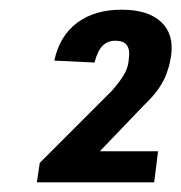

<svg xmlns="http://www.w3.org/2000/svg" viewBox="-20 -806 374 396"><path d="M62 -470 211 -619Q223 -633 230 -643Q237 -653 240.5 -661.5Q244 -670 245 -678L246 -688Q248 -704 241.5 -713Q235 -722 218 -722Q202 -722 191.5 -711.5Q181 -701 175 -677L92 -681Q103 -732 139 -759Q175 -786 231 -786Q285 -786 312 -761Q339 -736 333 -692L331 -681Q329 -669 323.5 -654Q318 -639 307 -623Q296 -607 276 -588L139 -445L138 -494H306L298 -430H56Z"/></svg>

Font: Pathway Extreme Condensed SemiBold
Style: Italic
Weight: 600
Width: 3
Italic angle: -8°
Version: Version 1.001;gftools[0.9.26]